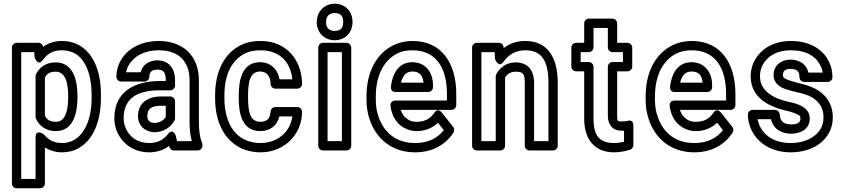

<svg xmlns="http://www.w3.org/2000/svg" viewBox="-20 -783 4531 1031"><path d="M472 -270V-259C472 -146 437 -67 379 -32C360 -21 339 -15 313 -15C267 -15 238 -34 215 -62C215 -62 171 -93 171 -46V178H94V-503H164L166 -475C166 -475 182 -423 211 -462C235 -494 263 -513 312 -513C429 -513 472 -400 472 -270ZM212 -532C209 -544 199 -553 187 -553H69C58 -553 44 -543 44 -528V203C44 214 54 228 69 228H196C207 228 221 218 221 203V9C245 24 277 35 313 35C347 35 378 27 405 11C485 -37 522 -137 522 -259V-270C522 -312 519 -350 510 -385C487 -479 427 -563 312 -563C271 -563 239 -551 212 -532ZM280 -79C376 -79 396 -181 396 -259V-270C396 -348 375 -448 279 -448C227 -448 192 -422 173 -384C171 -381 171 -376 171 -373V-156C171 -152 172 -149 173 -146C191 -106 228 -79 280 -79ZM280 -129C248 -129 232 -140 221 -162V-367C232 -387 247 -398 279 -398C325 -398 346 -351 346 -270V-259C346 -178 326 -129 280 -129Z M998 -128C998 -89 1002 -54 1010 -25H931C929 -34 926 -40 925 -50C925 -50 912 -101 881 -62C859 -34 829 -15 781 -15C718 -15 675 -48 655 -95C648 -111 644 -128 644 -148C644 -260 723 -298 839 -298H895C910 -298 920 -312 920 -323V-353C920 -413 888 -459 825 -459C784 -459 746 -438 735 -395H657C663 -427 681 -451 701 -469C730 -495 775 -513 832 -513C913 -513 962 -481 986 -423C994 -403 998 -380 998 -352ZM832 -563C765 -563 708 -542 668 -507C635 -478 605 -432 605 -370C605 -359 615 -345 630 -345H757C768 -345 782 -355 782 -370C782 -397 796 -409 825 -409C857 -409 870 -396 870 -353V-348H839C714 -348 594 -299 594 -148C594 -122 599 -98 609 -75C637 -11 698 35 781 35C824 35 859 22 887 1C892 13 898 25 913 25H1042C1053 25 1067 15 1067 0V-8C1067 -11 1066 -14 1065 -17C1053 -45 1048 -81 1048 -128V-352C1048 -488 958 -563 832 -563ZM721 -159C721 -107 762 -73 809 -73C859 -73 899 -101 918 -138C920 -141 920 -145 920 -149V-240C920 -255 906 -265 895 -265H843C782 -265 721 -236 721 -159ZM771 -159C771 -200 795 -215 843 -215H870V-155C859 -137 838 -123 809 -123C786 -123 771 -136 771 -159Z M1185 -257V-271C1185 -387 1228 -462 1294 -495C1317 -507 1345 -513 1379 -513C1480 -513 1540 -452 1550 -357H1481C1472 -411 1432 -449 1377 -449C1278 -449 1262 -350 1262 -271V-257C1262 -176 1278 -79 1378 -79C1430 -79 1469 -109 1480 -158H1550C1544 -116 1525 -84 1502 -62C1474 -35 1432 -15 1380 -15C1248 -15 1185 -117 1185 -257ZM1312 -257V-271C1312 -355 1328 -399 1377 -399C1410 -399 1433 -376 1433 -332C1433 -321 1443 -307 1458 -307H1577C1588 -307 1602 -317 1602 -332C1602 -366 1596 -397 1585 -426C1553 -508 1482 -563 1379 -563C1339 -563 1303 -556 1272 -540C1184 -496 1135 -399 1135 -271V-257C1135 -218 1139 -181 1149 -146C1178 -42 1256 35 1380 35C1445 35 1500 9 1537 -27C1572 -61 1602 -114 1602 -183C1602 -194 1592 -208 1577 -208H1458C1446 -208 1434 -198 1433 -184C1431 -146 1413 -129 1378 -129C1328 -129 1312 -172 1312 -257Z M1816 -25H1739V-503H1816ZM1841 25C1852 25 1866 15 1866 0V-528C1866 -539 1856 -553 1841 -553H1714C1703 -553 1689 -543 1689 -528V0C1689 11 1699 25 1714 25ZM1777 -617C1748 -617 1731 -632 1731 -665C1731 -697 1749 -713 1777 -713C1807 -713 1823 -699 1823 -665C1823 -631 1807 -617 1777 -617ZM1777 -567C1832 -567 1873 -606 1873 -665C1873 -724 1832 -763 1777 -763C1723 -763 1681 -722 1681 -665C1681 -606 1723 -567 1777 -567Z M2380 -278V-243H2102C2091 -243 2075 -236 2077 -215C2083 -155 2116 -110 2163 -90C2180 -83 2198 -79 2218 -79C2265 -79 2304 -97 2332 -124L2363 -84C2330 -42 2281 -15 2209 -15C2106 -15 2042 -72 2013 -155C2003 -183 1998 -213 1998 -246V-265C1998 -384 2046 -463 2114 -496C2138 -508 2164 -513 2195 -513C2324 -513 2380 -415 2380 -278ZM2195 -563C2158 -563 2123 -555 2092 -540C2002 -496 1948 -397 1948 -265V-246C1948 -208 1954 -172 1966 -138C2001 -38 2084 35 2209 35C2305 35 2374 -8 2415 -71C2420 -79 2421 -92 2414 -101L2352 -179C2330 -206 2313 -179 2312 -177C2291 -147 2263 -129 2218 -129C2204 -129 2193 -131 2183 -135C2160 -145 2141 -164 2132 -193H2405C2416 -193 2430 -203 2430 -218V-278C2430 -442 2353 -563 2195 -563ZM2305 -326C2305 -396 2264 -449 2194 -449C2115 -449 2086 -379 2079 -317C2078 -307 2082 -289 2103 -289H2280C2295 -289 2305 -303 2305 -314ZM2254 -339H2133C2143 -378 2161 -399 2194 -399C2231 -399 2250 -381 2254 -339Z M2748 -448C2698 -448 2664 -419 2645 -385C2643 -381 2642 -377 2642 -373V-25H2565V-503H2636L2638 -466C2638 -466 2657 -414 2684 -452C2709 -487 2747 -513 2800 -513C2890 -513 2925 -456 2925 -336V-25H2848V-337C2848 -406 2815 -448 2748 -448ZM2660 -553H2540C2529 -553 2515 -543 2515 -528V0C2515 11 2525 25 2540 25H2667C2678 25 2692 15 2692 0V-366C2704 -385 2721 -398 2748 -398C2788 -398 2798 -389 2798 -337V0C2798 11 2808 25 2823 25H2950C2961 25 2975 15 2975 0V-336C2975 -465 2928 -563 2800 -563C2754 -563 2716 -549 2685 -525C2684 -540 2676 -553 2660 -553Z M3278 -15C3201 -15 3167 -52 3167 -146V-425C3167 -440 3153 -450 3142 -450H3098V-503H3142C3157 -503 3167 -517 3167 -528V-633H3244V-528C3244 -513 3258 -503 3269 -503H3325V-450H3269C3254 -450 3244 -436 3244 -425V-161C3244 -113 3270 -81 3318 -81H3331V-22C3313 -18 3299 -15 3278 -15ZM3278 35C3312 35 3339 28 3363 21C3373 18 3381 8 3381 -3V-110C3381 -144 3352 -135 3349 -134C3342 -132 3331 -131 3318 -131C3297 -131 3294 -130 3294 -161V-400H3350C3361 -400 3375 -410 3375 -425V-528C3375 -539 3365 -553 3350 -553H3294V-658C3294 -669 3284 -683 3269 -683H3142C3131 -683 3117 -673 3117 -658V-553H3073C3062 -553 3048 -543 3048 -528V-425C3048 -414 3058 -400 3073 -400H3117V-146C3117 -35 3172 35 3278 35Z M3879 -278V-243H3601C3590 -243 3574 -236 3576 -215C3582 -155 3615 -110 3662 -90C3679 -83 3697 -79 3717 -79C3764 -79 3803 -97 3831 -124L3862 -84C3829 -42 3780 -15 3708 -15C3605 -15 3541 -72 3512 -155C3502 -183 3497 -213 3497 -246V-265C3497 -384 3545 -463 3613 -496C3637 -508 3663 -513 3694 -513C3823 -513 3879 -415 3879 -278ZM3694 -563C3657 -563 3622 -555 3591 -540C3501 -496 3447 -397 3447 -265V-246C3447 -208 3453 -172 3465 -138C3500 -38 3583 35 3708 35C3804 35 3873 -8 3914 -71C3919 -79 3920 -92 3913 -101L3851 -179C3829 -206 3812 -179 3811 -177C3790 -147 3762 -129 3717 -129C3703 -129 3692 -131 3682 -135C3659 -145 3640 -164 3631 -193H3904C3915 -193 3929 -203 3929 -218V-278C3929 -442 3852 -563 3694 -563ZM3804 -326C3804 -396 3763 -449 3693 -449C3614 -449 3585 -379 3578 -317C3577 -307 3581 -289 3602 -289H3779C3794 -289 3804 -303 3804 -314ZM3753 -339H3632C3642 -378 3660 -399 3693 -399C3730 -399 3749 -381 3753 -339Z M4048 -143H4120C4133 -88 4179 -65 4229 -65C4274 -65 4328 -86 4328 -146C4328 -197 4286 -214 4263 -223C4249 -229 4231 -232 4211 -237C4146 -252 4094 -279 4071 -325C4065 -338 4061 -354 4061 -374C4061 -417 4080 -449 4104 -471C4131 -496 4172 -513 4226 -513C4309 -513 4363 -481 4388 -426C4393 -416 4396 -404 4398 -393H4321C4311 -439 4271 -463 4225 -463C4179 -463 4134 -435 4134 -380C4134 -332 4174 -313 4197 -305C4233 -292 4281 -285 4310 -274C4348 -260 4375 -239 4391 -207C4398 -193 4402 -175 4402 -152C4402 -107 4382 -77 4356 -56C4326 -32 4282 -15 4226 -15C4130 -15 4064 -64 4048 -143ZM4229 -115C4189 -115 4169 -131 4167 -169C4166 -181 4156 -193 4142 -193H4021C4010 -193 3996 -183 3996 -168C3996 -143 4001 -118 4011 -94C4045 -14 4124 35 4226 35C4292 35 4348 16 4388 -17C4422 -45 4452 -90 4452 -152C4452 -245 4393 -296 4327 -320C4291 -333 4243 -342 4214 -353C4192 -361 4184 -366 4184 -380C4184 -401 4196 -413 4225 -413C4259 -413 4273 -400 4273 -368C4273 -357 4283 -343 4298 -343H4425C4436 -343 4450 -353 4450 -368C4450 -396 4445 -422 4434 -446C4400 -523 4322 -563 4226 -563C4162 -563 4107 -542 4070 -507C4039 -478 4011 -433 4011 -374C4011 -255 4113 -210 4200 -189C4220 -185 4234 -180 4245 -176C4272 -165 4278 -163 4278 -146C4278 -126 4265 -115 4229 -115Z"/></svg>

Font: Asimov
Style: NarOu
Weight: 500
Designer: Google
Version: Version 2.000980; 2014